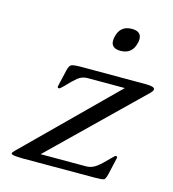

<svg xmlns="http://www.w3.org/2000/svg" viewBox="-103 -770 772 856"><g transform="rotate(15 282.5 -342.0)"><path d="M401.4 -683.6Q444.8 -683.6 445.3 -647.9Q445.3 -639.6 442.9 -629.9Q430.2 -575.7 376.5 -575.7Q333 -575.7 333 -611.3Q333 -619.6 335.4 -629.9Q347.7 -683.6 401.4 -683.6ZM554.2 -429.7 152.3 -38.6H364.3Q389.2 -39.6 410.2 -55.7Q431.2 -71.8 459 -101.1Q475.1 -117.7 478.5 -117.7Q487.3 -117.7 484.9 -108.9L467.3 -31.7Q461.9 -7.8 454.6 -3.9Q447.3 0 412.6 0L78.1 0.5Q43 0 31.7 -3.9Q27.3 -4.9 26.9 -8.8Q26.9 -14.2 38.6 -24.9L438.5 -420.4H266.6Q241.2 -420.4 221.7 -404.3Q202.1 -388.2 175.3 -359.4Q159.2 -343.3 155.8 -343.3Q146.5 -343.3 148.4 -351.6L166.5 -429.2Q171.4 -451.2 180.7 -456.1Q189.5 -460.9 221.7 -461.4H525.4Q565.4 -461.4 565.4 -448.2Q565.4 -447.3 565.4 -445.8Q563.5 -439 554.2 -429.7Z"/></g></svg>

Font: Caudex
Style: Italic
Weight: 400
Italic angle: -13°
Version: Version 1.04